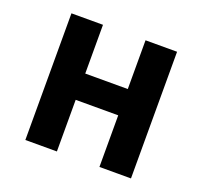

<svg xmlns="http://www.w3.org/2000/svg" viewBox="-98 -642 796 755"><g transform="rotate(20 300.0 -265.0)"><path d="M79 0V-530H211V-326H389V-530H521V0H389V-216H211V0Z"/></g></svg>

Font: Iosevka Curly XBdEx
Style: Regular
Weight: 800
Width: 7
Monospace: yes
Designer: Belleve Invis
Foundry: Belleve Invis
Version: Version 11.1.0; ttfautohint (v1.8.3)